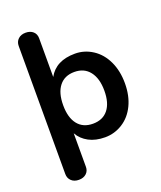

<svg xmlns="http://www.w3.org/2000/svg" viewBox="-161 -811 922 1098"><g transform="rotate(-20 300.5 -262.5)"><path d="M405.5 -129.4Q438 -169.9 438 -244.6Q438 -319.3 405 -361.6Q372.1 -403.8 312.5 -403.8Q252.9 -403.8 220.5 -362.8Q188 -321.8 188 -246.3Q188 -170.9 220.5 -129.9Q252.9 -88.9 313 -88.9Q373 -88.9 405.5 -129.4ZM189.9 -418Q235.4 -501 351.6 -501Q409.2 -501 458.5 -469Q507.8 -437 535.4 -378.4Q563 -319.8 563 -244.4Q563 -168.9 535.4 -111.6Q507.8 -54.2 458.5 -23.2Q409.2 7.8 351.8 7.8Q294.4 7.8 253.2 -14.2Q211.9 -36.1 189.9 -75.2V128.9Q189.9 153.8 172.9 169.4Q155.8 185.1 127.4 185.1Q99.1 185.1 82 168.9Q64.9 152.8 64.9 127V-651.9Q64.9 -677.7 82 -693.8Q99.1 -710 127.4 -710Q155.8 -710 172.9 -694.6Q189.9 -679.2 189.9 -653.8Z"/></g></svg>

Font: Nunito-Bold
Style: Bold
Weight: 700
Designer: Vernon Adams
Foundry: newtypography
Version: Version 3.000